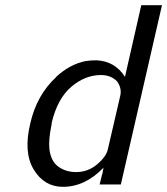

<svg xmlns="http://www.w3.org/2000/svg" viewBox="-20 -713 646 742"><path d="M97 -236Q122 -346 197 -415H196Q250 -465 311 -477Q332 -480 352 -480Q424 -477 463 -416L526 -693H606L447 0H365L374 -37Q376 -42 377 -49L380 -65Q309 9 223 9Q151 9 110.5 -57.5Q70 -124 97 -236ZM180 -239Q179 -235 179 -230Q167 -173 171 -136Q177 -89 206 -68.5Q235 -48 274 -48Q320 -48 355.5 -78Q391 -108 397 -137L445 -344Q451 -372 433 -398Q409 -423 370 -423Q309 -423 255.5 -377.5Q202 -332 180 -239Z"/></svg>

Font: Coval
Style: Light Italic
Weight: 300
Foundry: Context Ltd
Version: Version 001.000